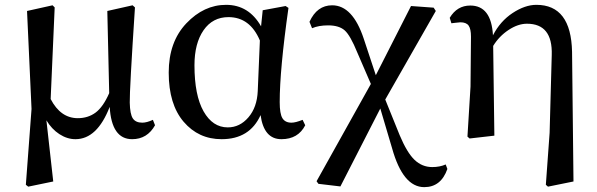

<svg xmlns="http://www.w3.org/2000/svg" viewBox="-20 -561 2467 794"><path d="M612.3 -65.4 621.1 -43Q588.9 14.6 526.4 14.6Q441.4 14.6 433.6 -119.1Q381.8 14.6 292 14.6Q257.8 14.6 225.6 -6.3Q193.4 -27.3 171.9 -63.5L200.2 189.5L96.7 210.9L86.9 203.1L110.4 -110.4L91.8 -515.6L197.3 -539.1L206.1 -530.3Q190.4 -181.6 189.5 -151.4Q230.5 -72.3 301.8 -72.3Q343.8 -72.3 375 -95.2Q406.2 -118.2 431.6 -175.8L423.8 -515.6L528.3 -539.1L538.1 -530.3Q515.6 -187.5 516.6 -136.7Q517.6 -88.9 529.3 -71.3Q541 -53.7 568.4 -53.7Q586.9 -53.7 612.3 -65.4Z M1045.9 -184.6 1054.7 -393.6Q1013.7 -490.2 924.8 -490.2Q859.4 -490.2 821.8 -436Q784.2 -381.8 784.2 -291Q784.2 -167 821.8 -100.6Q859.4 -34.2 921.9 -34.2Q971.7 -34.2 1007.3 -75.7Q1043 -117.2 1045.9 -184.6ZM1231.4 -65.4 1242.2 -43Q1212.9 14.6 1143.6 14.6Q1071.3 14.6 1057.6 -85Q1012.7 14.6 896.5 14.6Q800.8 14.6 739.3 -57.6Q677.7 -129.9 677.7 -260.7Q677.7 -387.7 750.5 -464.4Q823.2 -541 915 -541Q1008.8 -541 1059.6 -452.1L1066.4 -518.6L1161.1 -536.1L1172.9 -528.3Q1136.7 -272.5 1136.7 -138.7Q1136.7 -90.8 1147.9 -72.3Q1159.2 -53.7 1185.5 -53.7Q1202.1 -53.7 1231.4 -65.4Z M1823.2 119.1 1830.1 137.7Q1803.7 212.9 1734.4 212.9Q1646.5 212.9 1601.6 52.7L1552.7 -112.3L1387.7 210L1296.9 199.2L1289.1 188.5L1513.7 -213.9L1458 -342.8Q1428.7 -415 1405.3 -435.5Q1381.8 -456.1 1336.9 -456.1Q1297.9 -456.1 1270.5 -444.3L1259.8 -470.7Q1291 -539.1 1353.5 -539.1Q1438.5 -539.1 1484.4 -400.4L1534.2 -250L1679.7 -536.1L1773.4 -529.3L1782.2 -515.6L1573.2 -149.4L1632.8 -2Q1663.1 70.3 1694.3 100.1Q1725.6 129.9 1767.6 129.9Q1798.8 129.9 1823.2 119.1Z M2345.7 -346.7 2351.6 189.5 2246.1 210.9 2237.3 203.1 2252.9 -11.7 2261.7 -334Q2265.6 -462.9 2159.2 -462.9Q2122.1 -462.9 2083 -437Q2043.9 -411.1 2019.5 -371.1L2024.4 0L1921.9 11.7L1913.1 3.9L1925.8 -203.1L1927.7 -409.2Q1927.7 -441.4 1918 -455.1Q1908.2 -468.8 1883.8 -468.8Q1877.9 -468.8 1863.8 -466.8Q1849.6 -464.8 1846.7 -464.8L1839.8 -487.3Q1870.1 -538.1 1924.8 -538.1Q2011.7 -538.1 2018.6 -415Q2048.8 -473.6 2100.1 -507.3Q2151.4 -541 2198.2 -541Q2341.8 -541 2345.7 -346.7Z"/></svg>

Font: GenYoMin TW TTF SemiBold
Style: Regular
Weight: 600
Version: Version 1.300